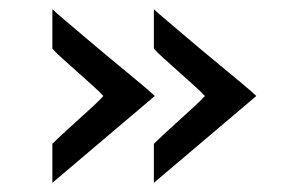

<svg xmlns="http://www.w3.org/2000/svg" viewBox="-20 -451 646 418"><path d="M538 -242 315 -53V-138Q321 -144 336.5 -158.5Q352 -173 370.5 -189.5Q389 -206 404.5 -220.5Q420 -235 426 -242Q420 -249 404.5 -263Q389 -277 370.5 -293.5Q352 -310 336.5 -324Q321 -338 315 -345V-431Q321 -425 343.5 -406Q366 -387 396 -361.5Q426 -336 456.5 -311Q487 -286 509.5 -267Q532 -248 538 -242ZM317 -242 94 -53V-138Q100 -144 115.5 -158.5Q131 -173 149.5 -189.5Q168 -206 183.5 -220.5Q199 -235 205 -242Q199 -249 183.5 -263Q168 -277 149.5 -293.5Q131 -310 115.5 -324Q100 -338 94 -345V-431Q100 -425 122.5 -406Q145 -387 175 -361.5Q205 -336 235.5 -311Q266 -286 288.5 -267Q311 -248 317 -242Z"/></svg>

Font: Synthetic
Style: Regular
Weight: 400
Designer: Santiago Orozco
Foundry: Typemade
Version: Version 2.000; ttfautohint (v1.8.4.7-5d5b)